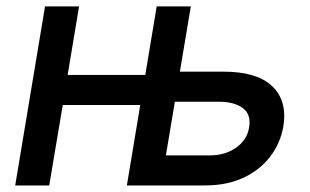

<svg xmlns="http://www.w3.org/2000/svg" viewBox="-20 -565 946 585"><path d="M26.3 0 117.2 -545.5H220.9L186.1 -336.6H422.6L457.4 -545.5H561.4L528.1 -346.6H662.6Q762.4 -346.6 809.1 -302.6Q855.8 -258.5 843.4 -180Q834.5 -128.9 803.4 -88.1Q772.4 -47.2 721.9 -23.6Q671.5 0 604.8 0H366.5L407.3 -245H171.2L130 0ZM512.8 -255 485.4 -91.6H620Q666.2 -91.6 699.8 -115.4Q733.3 -139.2 739 -176.8Q745.7 -216.6 719.6 -235.8Q693.5 -255 647.4 -255Z"/></svg>

Font: Inter UI Medium
Style: Italic
Weight: 500
Italic angle: 9.39999°
Designer: Rasmus Andersson
Foundry: rsms
Version: 3.2;8d6f07862